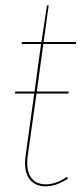

<svg xmlns="http://www.w3.org/2000/svg" viewBox="-20 -671 306 701"><path d="M256.3 -510.3H138.2L114.3 -336.9H231L229.5 -329.6H113.3L81.5 -104Q74.2 -52.2 91.8 -25.1Q109.4 2 147.5 2Q184.1 2 224.6 -25.4L228.5 -19Q185.1 9.3 147 9.3Q105.5 9.3 85.7 -20Q65.9 -49.3 73.7 -104L105 -329.6H34.7L35.6 -336.9H106L129.9 -510.3H59.1L60.1 -517.6H131.3L151.4 -650.9L157.7 -651.4L139.2 -517.6H257.8Z"/></svg>

Font: Fira Sans Compressed Eight
Style: Italic
Weight: 100
Width: 3
Italic angle: -8°
Designer: Carrois Corporate & Edenspiekermann AG
Foundry: Carrois Corporate GbR & Edenspiekermann AG
Version: Version 4.203;PS 004.203;hotconv 1.0.88;makeotf.lib2.5.64775